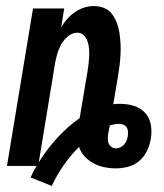

<svg xmlns="http://www.w3.org/2000/svg" viewBox="-20 -548 540 634"><path d="M151 66 81 38Q85 29 90 19Q95 9 101 0H3L89 -520H192L182 -457Q190 -472 201.5 -485Q213 -498 227.5 -508Q242 -518 258 -523Q274 -528 290 -528Q308 -528 324 -521.5Q340 -515 350 -501.5Q360 -488 366 -472Q372 -456 374.5 -439Q377 -422 378 -404.5Q379 -387 378 -369Q377 -351 375 -333.5Q373 -316 370 -298L354 -204Q360 -205 366 -205Q372 -205 378 -205Q402 -205 423.5 -198Q445 -191 459.5 -175Q474 -159 478 -136Q482 -113 478 -90Q478 -89 478 -88Q478 -87 477 -86Q474 -67 464.5 -48Q455 -29 438.5 -15.5Q422 -2 402 3Q382 8 363 8Q343 8 324 4Q305 0 288.5 -9Q272 -18 259.5 -31.5Q247 -45 241 -63Q213 -35 190 -2Q167 31 151 66ZM108 -12Q134 -54 168 -91.5Q202 -129 243 -158L269 -312Q271 -325 272.5 -337.5Q274 -350 274.5 -362.5Q275 -375 274 -387.5Q273 -400 269 -411.5Q265 -423 256.5 -431.5Q248 -440 235 -440Q219 -440 205 -428.5Q191 -417 182.5 -402Q174 -387 169.5 -371.5Q165 -356 162 -340ZM363 -58Q370 -58 377.5 -61.5Q385 -65 390 -71Q395 -77 398 -84Q401 -91 402 -99Q403 -107 402.5 -114.5Q402 -122 398 -128Q394 -134 387 -136.5Q380 -139 372 -139Q365 -139 357.5 -137.5Q350 -136 343 -134L342 -131Q341 -125 339.5 -118Q338 -111 337 -105Q336 -97 336 -89Q336 -81 339 -74Q342 -67 348.5 -62.5Q355 -58 363 -58Z"/></svg>

Font: Iosevka SS04
Style: Bold Italic
Weight: 700
Italic angle: -9°
Monospace: yes
Designer: Belleve Invis
Foundry: Belleve Invis
Version: Version 19.0.0; ttfautohint (v1.8.4)